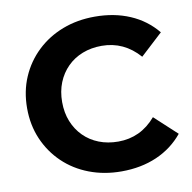

<svg xmlns="http://www.w3.org/2000/svg" viewBox="-81 -793 887 885"><g transform="rotate(-10 363.0 -350.0)"><path d="M418 12Q337 12 267.5 -14.5Q198 -41 147 -90Q96 -139 67.5 -205Q39 -271 39 -350Q39 -429 67.5 -495Q96 -561 147.5 -610Q199 -659 268 -685.5Q337 -712 419 -712Q510 -712 583.5 -680.5Q657 -649 707 -588L603 -492Q567 -533 523 -553.5Q479 -574 427 -574Q378 -574 337 -558Q296 -542 266 -512Q236 -482 219.5 -441Q203 -400 203 -350Q203 -300 219.5 -259Q236 -218 266 -188Q296 -158 337 -142Q378 -126 427 -126Q479 -126 523 -146.5Q567 -167 603 -209L707 -113Q657 -52 583.5 -20Q510 12 418 12Z"/></g></svg>

Font: MOST Montserrat
Style: Bold
Weight: 700
Designer: Julieta Ulanovsky
Foundry: Julieta Ulanovsky
Version: Version 8.000;March 11, 2024;FontCreator 15.0.0.2926 64-bit